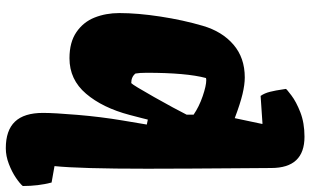

<svg xmlns="http://www.w3.org/2000/svg" viewBox="-223 -613 1043 645"><g transform="rotate(-90 298.5 -290.5)"><path d="M54.2 -317.4Q54.2 -543.9 63 -628.9L7.8 -638.7Q-3.9 -683.6 -3.9 -735.4Q3.4 -744.6 23.4 -758.3Q43.5 -772 70.1 -782.2Q96.7 -792.5 123 -792.5Q183.1 -792.5 212.4 -761.7Q241.7 -731 241.7 -667.5Q241.7 -629.9 235.1 -551.5Q228.5 -473.1 216.3 -400.4L202.6 -318.8L219.2 -315.4L224.1 -335L234.9 -376.5Q258.8 -467.3 306.2 -522.9Q353.5 -578.6 425.3 -578.6Q479 -578.6 512.9 -555.4Q546.9 -532.2 562 -494.4Q577.1 -456.5 577.1 -411.1Q577.1 -349.6 565.4 -273.2Q553.7 -196.8 534.2 -130.4Q515.1 -65.4 470.9 -27.6Q426.8 10.3 360.8 10.3Q336.9 10.3 304.9 2.7Q272.9 -4.9 224.1 -23.4L204.6 68.8L205.6 69.8L298.8 63.5Q308.1 76.7 312.7 95.5Q317.4 114.3 320.8 138.7L322.3 148.4Q322.3 150.4 300.8 166.7Q279.3 183.1 243.7 197Q208 210.9 161.6 210.9Q56.6 210.9 56.6 99.1Q56.6 68.4 55.7 -22.5Q54.7 -123 54.7 -169.9ZM376.5 -319.8Q376.5 -342.8 374 -356.9Q362.8 -371.1 341.8 -371.1Q335 -365.2 294.9 -294.2Q254.9 -223.1 235.8 -185.1V-161.6Q262.7 -143.1 297.9 -131.1Q333 -119.1 351.6 -119.1Q356 -119.1 358.9 -120.1Q376.5 -186 376.5 -319.8Z"/></g></svg>

Font: Kavoon
Style: Regular
Weight: 400
Designer: Viktoriya Grabowska
Foundry: Viktoriya Grabowska
Version: Version 1.004; ttfautohint (v1.4.1)